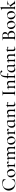

<svg xmlns="http://www.w3.org/2000/svg" viewBox="4350 -5116 779 9520"><g transform="rotate(-90 4740.0 -356.5)"><path d="M417 -636C226 -636 49 -509 49 -317C49 -164 152 12 408 12C470 12 533 2 596 -24C608 -29 609 -31 611 -48L626 -167C626 -171 616 -173 614 -169C571 -55 499 -4 409 -4C259 -4 141 -156 141 -344C141 -505 230 -613 378 -613C486 -613 570 -564 605 -458C606 -454 616 -456 616 -459L604 -580C603 -594 601 -598 590 -604C550 -624 477 -636 417 -636Z M903 13C1017 13 1117 -67 1117 -192C1117 -297 1044 -399 920 -399C821 -399 704 -336 704 -198C704 -85 780 13 903 13ZM931 -6C846 -6 784 -103 784 -231C784 -329 822 -379 886 -379C970 -379 1035 -295 1035 -162C1035 -56 996 -6 931 -6Z M1435 -396C1407 -396 1379 -378 1323 -315C1322 -367 1305 -396 1293 -396C1291 -396 1289 -395 1287 -394L1163 -335C1158 -333 1163 -321 1168 -324C1190 -333 1207 -338 1220 -338C1245 -338 1255 -319 1255 -275V-81C1255 -26 1243 -12 1194 -12C1191 -12 1191 0 1194 0C1219 0 1253 -2 1289 -2C1338 -2 1384 0 1418 0C1422 0 1422 -12 1418 -12C1340 -12 1323 -26 1323 -81V-296C1364 -341 1376 -347 1391 -347C1423 -347 1428 -313 1461 -313C1485 -313 1498 -329 1498 -349C1498 -376 1463 -396 1435 -396Z M2269 -12C2219 -12 2208 -26 2208 -81V-274C2208 -357 2168 -397 2099 -397C2044 -397 1995 -367 1947 -308C1938 -367 1900 -397 1839 -397C1787 -397 1739 -369 1692 -314C1691 -367 1674 -396 1662 -396C1660 -396 1658 -395 1656 -394L1532 -335C1527 -333 1532 -321 1537 -324C1559 -333 1576 -338 1589 -338C1614 -338 1624 -319 1624 -275V-81C1624 -26 1612 -12 1563 -12C1560 -12 1560 0 1563 0C1588 0 1622 -2 1658 -2C1694 -2 1727 0 1752 0C1756 0 1756 -12 1752 -12C1703 -12 1692 -26 1692 -81V-295C1722 -328 1761 -348 1798 -348C1855 -348 1881 -312 1881 -235V-81C1881 -26 1869 -12 1821 -12C1817 -12 1817 0 1821 0C1846 0 1879 -2 1915 -2C1951 -2 1984 0 2009 0C2013 0 2013 -12 2009 -12C1960 -12 1949 -26 1949 -81V-279V-292C1979 -327 2019 -348 2058 -348C2114 -348 2140 -312 2140 -235V-81C2140 -26 2129 -12 2080 -12C2077 -12 2077 0 2080 0C2105 0 2138 -2 2174 -2C2210 -2 2244 0 2269 0C2273 0 2273 -12 2269 -12Z M2523 13C2637 13 2737 -67 2737 -192C2737 -297 2664 -399 2540 -399C2441 -399 2324 -336 2324 -198C2324 -85 2400 13 2523 13ZM2551 -6C2466 -6 2404 -103 2404 -231C2404 -329 2442 -379 2506 -379C2590 -379 2655 -295 2655 -162C2655 -56 2616 -6 2551 -6Z M3055 -396C3027 -396 2999 -378 2943 -315C2942 -367 2925 -396 2913 -396C2911 -396 2909 -395 2907 -394L2783 -335C2778 -333 2783 -321 2788 -324C2810 -333 2827 -338 2840 -338C2865 -338 2875 -319 2875 -275V-81C2875 -26 2863 -12 2814 -12C2811 -12 2811 0 2814 0C2839 0 2873 -2 2909 -2C2958 -2 3004 0 3038 0C3042 0 3042 -12 3038 -12C2960 -12 2943 -26 2943 -81V-296C2984 -341 2996 -347 3011 -347C3043 -347 3048 -313 3081 -313C3105 -313 3118 -329 3118 -349C3118 -376 3083 -396 3055 -396Z M3611 -60C3589 -52 3573 -47 3562 -47C3538 -47 3529 -64 3529 -108V-374C3495 -389 3455 -399 3413 -399C3285 -399 3164 -313 3164 -162C3164 -49 3231 10 3310 10C3374 10 3422 -27 3461 -68C3464 -19 3478 11 3488 11C3490 11 3491 11 3493 10L3617 -49C3621 -52 3616 -63 3611 -60ZM3349 -30C3282 -30 3241 -94 3241 -193C3241 -301 3291 -379 3375 -379C3408 -379 3437 -367 3461 -337V-84C3431 -56 3392 -30 3349 -30Z M4119 -12C4070 -12 4059 -26 4059 -81V-276C4059 -354 4016 -398 3943 -398C3888 -398 3838 -370 3790 -315C3789 -367 3772 -396 3760 -396C3758 -396 3756 -395 3754 -394L3630 -335C3625 -333 3630 -321 3635 -324C3657 -333 3674 -338 3687 -338C3712 -338 3722 -319 3722 -275V-81C3722 -26 3710 -12 3661 -12C3658 -12 3658 0 3661 0C3686 0 3720 -2 3756 -2C3792 -2 3825 0 3850 0C3854 0 3854 -12 3850 -12C3801 -12 3790 -26 3790 -81V-295C3822 -329 3864 -349 3902 -349C3962 -349 3991 -314 3991 -237V-81C3991 -26 3979 -12 3930 -12C3927 -12 3927 0 3930 0C3955 0 3989 -2 4025 -2C4061 -2 4094 0 4119 0C4123 0 4123 -12 4119 -12Z M4452 -56C4434 -42 4406 -28 4373 -28C4325 -28 4296 -52 4296 -107V-352C4342 -351 4383 -347 4429 -336C4434 -335 4439 -350 4439 -362C4439 -375 4436 -385 4432 -385C4383 -380 4341 -376 4296 -375V-452C4296 -457 4282 -457 4281 -452C4271 -404 4234 -375 4175 -374C4171 -374 4171 -359 4175 -359C4218 -359 4227 -350 4227 -304V-73C4227 -7 4277 12 4326 12C4372 12 4410 -5 4459 -47C4464 -51 4457 -60 4452 -56Z M4919 -81V-542C4919 -599 4931 -613 5000 -613C5003 -613 5003 -625 5000 -625C4968 -625 4926 -622 4877 -622C4832 -622 4789 -625 4756 -625C4753 -625 4753 -613 4756 -613C4825 -613 4838 -601 4838 -544V-81C4838 -23 4825 -12 4756 -12C4753 -12 4753 0 4756 0C4789 0 4832 -2 4877 -2C4926 -2 4967 0 5000 0C5003 0 5003 -12 5000 -12C4929 -12 4919 -23 4919 -81Z M5546 -12C5497 -12 5486 -26 5486 -81V-276C5486 -354 5443 -398 5370 -398C5315 -398 5265 -370 5217 -315C5216 -367 5199 -396 5187 -396C5185 -396 5183 -395 5181 -394L5057 -335C5052 -333 5057 -321 5062 -324C5084 -333 5101 -338 5114 -338C5139 -338 5149 -319 5149 -275V-81C5149 -26 5137 -12 5088 -12C5085 -12 5085 0 5088 0C5113 0 5147 -2 5183 -2C5219 -2 5252 0 5277 0C5281 0 5281 -12 5277 -12C5228 -12 5217 -26 5217 -81V-295C5249 -329 5291 -349 5329 -349C5389 -349 5418 -314 5418 -237V-81C5418 -26 5406 -12 5357 -12C5354 -12 5354 0 5357 0C5382 0 5416 -2 5452 -2C5488 -2 5521 0 5546 0C5550 0 5550 -12 5546 -12Z M5885 -726C5743 -726 5668 -639 5661 -418C5660 -384 5645 -374 5593 -374C5588 -374 5588 -359 5593 -359C5652 -359 5662 -352 5662 -306V-81C5662 -23 5651 -12 5596 -12C5592 -12 5592 0 5596 0C5623 0 5659 -2 5696 -2C5740 -2 5782 0 5827 0C5831 0 5831 -12 5827 -12C5743 -12 5731 -23 5731 -81V-352C5771 -350 5809 -346 5851 -336C5855 -335 5861 -350 5861 -362C5861 -375 5858 -385 5854 -385C5810 -380 5771 -377 5731 -375V-439C5731 -628 5780 -707 5849 -707C5884 -707 5901 -690 5917 -665C5929 -646 5939 -633 5961 -633C5982 -633 6002 -647 6002 -671C6002 -703 5956 -726 5885 -726Z M6353 -60C6331 -52 6315 -47 6304 -47C6280 -47 6271 -64 6271 -108V-374C6237 -389 6197 -399 6155 -399C6027 -399 5906 -313 5906 -162C5906 -49 5973 10 6052 10C6116 10 6164 -27 6203 -68C6206 -19 6220 11 6230 11C6232 11 6233 11 6235 10L6359 -49C6363 -52 6358 -63 6353 -60ZM6091 -30C6024 -30 5983 -94 5983 -193C5983 -301 6033 -379 6117 -379C6150 -379 6179 -367 6203 -337V-84C6173 -56 6134 -30 6091 -30Z M6861 -12C6812 -12 6801 -26 6801 -81V-276C6801 -354 6758 -398 6685 -398C6630 -398 6580 -370 6532 -315C6531 -367 6514 -396 6502 -396C6500 -396 6498 -395 6496 -394L6372 -335C6367 -333 6372 -321 6377 -324C6399 -333 6416 -338 6429 -338C6454 -338 6464 -319 6464 -275V-81C6464 -26 6452 -12 6403 -12C6400 -12 6400 0 6403 0C6428 0 6462 -2 6498 -2C6534 -2 6567 0 6592 0C6596 0 6596 -12 6592 -12C6543 -12 6532 -26 6532 -81V-295C6564 -329 6606 -349 6644 -349C6704 -349 6733 -314 6733 -237V-81C6733 -26 6721 -12 6672 -12C6669 -12 6669 0 6672 0C6697 0 6731 -2 6767 -2C6803 -2 6836 0 6861 0C6865 0 6865 -12 6861 -12Z M7194 -56C7176 -42 7148 -28 7115 -28C7067 -28 7038 -52 7038 -107V-352C7084 -351 7125 -347 7171 -336C7176 -335 7181 -350 7181 -362C7181 -375 7178 -385 7174 -385C7125 -380 7083 -376 7038 -375V-452C7038 -457 7024 -457 7023 -452C7013 -404 6976 -375 6917 -374C6913 -374 6913 -359 6917 -359C6960 -359 6969 -350 6969 -304V-73C6969 -7 7019 12 7068 12C7114 12 7152 -5 7201 -47C7206 -51 7199 -60 7194 -56Z M7794 -352C7868 -379 7911 -432 7911 -497C7911 -574 7855 -628 7737 -628C7700 -628 7652 -622 7617 -622C7572 -622 7530 -625 7497 -625C7494 -625 7494 -613 7497 -613C7564 -613 7578 -601 7578 -544V-81C7578 -23 7563 -12 7496 -12C7492 -12 7492 0 7496 0C7529 0 7572 -2 7617 -2C7662 -2 7723 4 7763 4C7882 4 7972 -76 7972 -183C7972 -273 7902 -342 7794 -352ZM7717 -611C7798 -611 7832 -560 7832 -489C7832 -412 7794 -351 7701 -351C7699 -351 7682 -351 7657 -352V-542C7657 -603 7673 -611 7717 -611ZM7747 -16C7671 -16 7657 -35 7657 -81V-326C7682 -328 7706 -329 7726 -328C7831 -327 7887 -258 7887 -159C7887 -69 7845 -16 7747 -16Z M8257 13C8371 13 8471 -67 8471 -192C8471 -297 8398 -399 8274 -399C8175 -399 8058 -336 8058 -198C8058 -85 8134 13 8257 13ZM8285 -6C8200 -6 8138 -103 8138 -231C8138 -329 8176 -379 8240 -379C8324 -379 8389 -295 8389 -162C8389 -56 8350 -6 8285 -6Z M8740 13C8854 13 8954 -67 8954 -192C8954 -297 8881 -399 8757 -399C8658 -399 8541 -336 8541 -198C8541 -85 8617 13 8740 13ZM8768 -6C8683 -6 8621 -103 8621 -231C8621 -329 8659 -379 8723 -379C8807 -379 8872 -295 8872 -162C8872 -56 8833 -6 8768 -6Z M9477 -12C9438 -12 9401 -30 9363 -81L9233 -256L9284 -298C9347 -351 9416 -374 9465 -374C9468 -374 9468 -386 9465 -386C9436 -386 9411 -384 9359 -384C9302 -384 9274 -386 9241 -386C9238 -386 9238 -374 9241 -374C9301 -374 9309 -341 9263 -302L9142 -199V-715C9142 -719 9135 -725 9130 -725C9129 -725 9128 -725 9126 -724L8993 -661C8989 -659 8994 -647 8999 -649C9017 -658 9032 -662 9042 -662C9066 -662 9073 -642 9073 -595V-81C9073 -26 9062 -12 9013 -12C9010 -12 9010 0 9013 0C9038 0 9071 -2 9107 -2C9144 -2 9177 0 9202 0C9206 0 9206 -12 9202 -12C9153 -12 9142 -26 9142 -81V-181L9182 -214L9301 -53C9320 -26 9309 -12 9265 -12C9261 -12 9261 0 9265 0C9296 0 9331 -2 9382 -2C9418 -2 9452 0 9477 0C9480 0 9480 -12 9477 -12Z"/></g></svg>

Font: Cormorant Infant Book
Style: Regular
Weight: 500
Designer: Christian Thalmann (Catharsis Fonts)
Version: Version 1.000;PS 002.000;hotconv 1.0.88;makeotf.lib2.5.64775